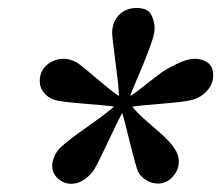

<svg xmlns="http://www.w3.org/2000/svg" viewBox="-20 -776 546 474"><path d="M155.8 -322.3Q137.7 -322.3 123.3 -335Q108.9 -347.7 108.9 -366.2Q108.9 -377 114 -389.4Q119.1 -401.9 128.4 -411.1Q140.6 -422.4 157 -434.8Q173.3 -447.3 191.9 -460.2Q210.4 -473.1 228.5 -486.6Q246.6 -500 261.7 -512.7Q254.4 -514.2 233.6 -516.1Q212.9 -518.1 188.2 -520Q163.6 -522 142.8 -524.4Q122.1 -526.9 114.7 -529.3Q98.6 -534.7 88.4 -547.1Q78.1 -559.6 78.1 -575.7Q78.1 -600.6 95.9 -615.7Q113.8 -630.9 138.2 -630.9Q144 -630.9 151.1 -629.2Q158.2 -627.4 167 -623Q173.3 -620.1 187.3 -608.6Q201.2 -597.2 218 -582.8Q234.9 -568.4 250 -556.2Q265.1 -543.9 273.4 -539.1Q273.4 -553.2 270.8 -576.9Q268.1 -600.6 264.6 -626Q261.2 -651.4 259 -671.1Q256.8 -690.9 256.8 -696.3Q257.8 -723.1 274.4 -739.7Q291 -756.3 316.9 -756.3Q344.7 -756.3 353.3 -739.7Q361.8 -723.1 361.8 -705.6Q361.8 -692.9 353 -668Q344.2 -643.1 333 -615.7Q321.8 -588.4 312.3 -566.7Q302.7 -544.9 301.8 -539.1Q308.1 -542.5 319.6 -551.3Q331.1 -560.1 344.5 -570.8Q357.9 -581.5 370.4 -590.8Q382.8 -600.1 391.1 -605Q418.5 -620.1 433.8 -625.5Q449.2 -630.9 461.4 -630.9Q479 -630.9 492.7 -621.3Q506.3 -611.8 506.3 -589.8Q506.3 -569.3 491.7 -552.5Q477.1 -535.6 454.1 -529.3Q445.3 -526.9 424.8 -524.4Q404.3 -522 379.9 -520Q355.5 -518.1 335.2 -516.1Q314.9 -514.2 306.6 -512.7Q321.3 -494.6 341.1 -477.8Q360.8 -460.9 379.2 -444.6Q397.5 -428.2 409.4 -411.6Q421.4 -395 421.4 -377Q421.4 -356 406.2 -339.4Q391.1 -322.8 369.1 -322.8Q356 -322.8 342.5 -330.3Q329.1 -337.9 321.8 -350.6Q318.8 -355.5 313.5 -375Q308.1 -394.5 302 -418.9Q295.9 -443.4 290.5 -465.1Q285.2 -486.8 281.7 -497.1Q275.9 -486.8 265.4 -465.1Q254.9 -443.4 243.4 -418.9Q231.9 -394.5 222.2 -375.2Q212.4 -356 207.5 -350.6Q183.6 -322.3 155.8 -322.3Z"/></svg>

Font: Gelasio SemiBold
Style: Italic
Weight: 600
Italic angle: -8.5°
Designer: Eben Sorkin
Foundry: Eben Sorkin
Version: Version 1.008